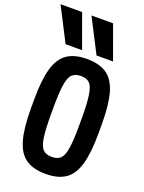

<svg xmlns="http://www.w3.org/2000/svg" viewBox="-202 -1084 884 1178"><g transform="rotate(20 240.5 -495.0)"><path d="M94 -780 -19 -1000H122L202 -780ZM296 -780 183 -1000H324L404 -780ZM250 10Q169 10 120.5 -23.5Q72 -57 50.5 -133Q29 -209 29 -335V-395Q29 -522 50.5 -597.5Q72 -673 120.5 -706.5Q169 -740 250 -740Q331 -740 379.5 -706.5Q428 -673 449.5 -597.5Q471 -522 471 -395V-335Q471 -209 449.5 -133Q428 -57 379.5 -23.5Q331 10 250 10ZM250 -101Q288 -101 307.5 -120.5Q327 -140 335 -192.5Q343 -245 343 -344V-386Q343 -485 335 -537.5Q327 -590 307.5 -609.5Q288 -629 250 -629Q213 -629 193 -609.5Q173 -590 165 -537.5Q157 -485 157 -386V-344Q157 -245 165 -192.5Q173 -140 193 -120.5Q213 -101 250 -101Z"/></g></svg>

Font: M PLUS 1 Code SemiBold
Style: Regular
Weight: 600
Designer: Coji Morishita
Foundry: UNDERFOREST DESIGN
Version: Version 1.005